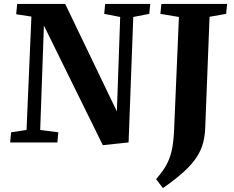

<svg xmlns="http://www.w3.org/2000/svg" viewBox="-20 -730 1198 984"><path d="M579 -159 596 -643 514 -659 519 -710H750L745 -659L663 -643L639 0L507 14L205 -599L186 -64L279 -52L274 0H32L37 -52L116 -64L141 -645L63 -657L68 -710H314ZM897 -643 802 -659 807 -710H1144L1139 -659L1054 -644L1032 -82Q1031 -38 1021.5 0Q1012 38 988.5 74.5Q965 111 923 149.5Q881 188 815 234L780 188Q817 146 836 109Q855 72 863 27.5Q871 -17 873 -82Z"/></svg>

Font: Literata 36pt
Style: Bold Italic
Weight: 700
Italic angle: -2°
Designer: Latin by Veronika Burian and Jose Scaglione. Greek by Irene Vlachou. Cyrillic by Vera Evstafieva
Foundry: TypeTogether
Version: Version 3.002